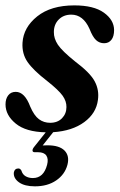

<svg xmlns="http://www.w3.org/2000/svg" viewBox="-23 -470 433 695"><path d="M158.5 -25.5Q185.5 -25.5 201.5 -42Q217.5 -58.5 217.5 -82.5Q218 -103.5 203.5 -123.8Q189 -144 148 -176.5Q97.5 -215.5 76.8 -245.5Q56 -275.5 58.5 -315.5Q62 -371 111.8 -410.8Q161.5 -450.5 246 -450.5Q316.5 -450.5 353 -424.2Q389.5 -398 390 -361.5Q390 -338 380.2 -325.8Q370.5 -313.5 354 -313.5Q337 -313.5 324.8 -324.8Q312.5 -336 301 -365.5Q278 -417 235 -417Q207 -417 189.5 -399.2Q172 -381.5 172 -354Q171.5 -331 186.5 -308.2Q201.5 -285.5 249.5 -247Q303.5 -206.5 320 -175.2Q336.5 -144 331.5 -108.5Q325.5 -60 282 -28Q238.5 4 169.5 8.5L131.5 56.5Q139 56 149 56Q192 56 210.8 75.2Q229.5 94.5 221 127Q211.5 162 180.2 183.2Q149 204.5 103.5 204.5Q66 204.5 45.8 190Q25.5 175.5 27 155Q29.5 140.5 41.5 140Q49.5 138.5 54.5 147.5Q58.5 161.5 69.8 168Q81 174.5 96 174.5Q135 174.5 147.5 126.5Q153 105.5 144.8 93.2Q136.5 81 115 81H103Q95.5 81 94.8 75.8Q94 70.5 99.5 63L142.5 9Q70.5 7.5 33.8 -22.8Q-3 -53 -3 -92Q-3 -112.5 6.8 -125Q16.5 -137.5 34 -137.5Q66.5 -137.5 86.5 -84Q100.5 -51.5 118 -38.5Q135.5 -25.5 158.5 -25.5Z"/></svg>

Font: Fraunces 144pt Soft SemiBold
Style: Italic
Weight: 600
Italic angle: -16°
Version: Version 1.000;[b76b70a41]